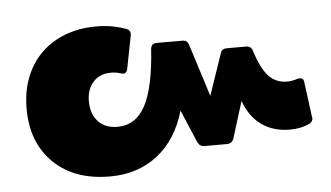

<svg xmlns="http://www.w3.org/2000/svg" viewBox="-38 -543 929 539"><g transform="rotate(-5 426.0 -273.5)"><path d="M831 -180 832 -176Q832 -165 821 -160Q797 -149 767 -149Q720 -149 687 -172.5Q654 -196 638 -241L606 -138Q601 -124 587 -124H523Q510 -124 504 -137L465 -229Q442 -149 386.5 -105.5Q331 -62 252 -62Q152 -62 93.5 -119Q35 -176 35 -272Q35 -336 62 -384.5Q89 -433 138 -459Q187 -485 250 -485Q295 -485 335 -470Q347 -465 344 -450L326 -358Q323 -346 314 -346L306 -348Q295 -352 279 -352Q248 -352 229.5 -331.5Q211 -311 211 -278Q211 -241 231 -220Q251 -199 285 -199Q337 -199 364 -250Q391 -301 398 -409Q400 -424 414 -424H488Q501 -424 505 -411L552 -263L592 -380Q595 -392 610 -392H664Q678 -392 682 -379Q698 -328 718.5 -306Q739 -284 770 -284Q784 -284 799 -289Q802 -290 807 -290Q817 -290 818 -279Z"/></g></svg>

Font: LINE Seed Sans TH App ExtraBold
Style: Regular
Weight: 800
Designer: Dalton Maag Ltd | Thai characters by Cadson Demak Co.,Ltd.
Foundry: Dalton Maag Ltd
Version: Version 1.003